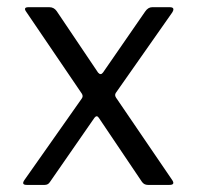

<svg xmlns="http://www.w3.org/2000/svg" viewBox="-20 -521 556 541"><path d="M270.3 -316.7 388.8 -488.2Q397.2 -500.7 408.7 -500.7H458.3Q474.5 -500.7 465.2 -485.7L306.3 -259.2Q302.3 -253 307 -245.8L465.2 -13.7Q474.3 0 457.5 0H396.5Q385.8 0 379.7 -9L258.3 -189.2Q252.7 -197.5 246.2 -189.2L120.7 -8.2Q115.7 0 106 0H55.2Q39.2 0 49 -14L210 -242.8Q215.2 -249.5 210.8 -256.8L54.3 -487.2Q44.3 -500.7 60.2 -500.7H119.2Q131.8 -500.7 139.5 -490L256.3 -316.5Q263.7 -307.8 270.3 -316.7Z"/></svg>

Font: Vivano Light
Style: Regular
Weight: 300
Designer: Joe Prince, Josias Burgherr
Version: Version 2.064;September 19, 2022;FontCreator 14.0.0.2877 64-